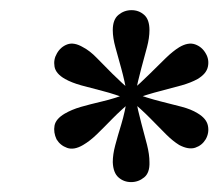

<svg xmlns="http://www.w3.org/2000/svg" viewBox="-20 -608 442 380"><path d="M387.1 -502.4Q394.4 -490.3 391.5 -476.2Q388.7 -462.1 371 -451.6Q358.1 -444.4 339.5 -439.1Q321 -433.9 297.2 -427.8Q273.4 -421.8 243.5 -411.3L235.5 -424.2Q258.9 -444.4 276.2 -461.7Q293.5 -479 307.7 -492.7Q321.8 -506.5 334.7 -514.5Q352.4 -525 366.1 -520.2Q379.8 -515.3 387.1 -502.4ZM387.1 -332.3Q379.8 -320.2 366.5 -315.7Q353.2 -311.3 334.7 -321Q321.8 -329 308.5 -342.3Q295.2 -355.6 277.8 -373.4Q260.5 -391.1 236.3 -411.3L243.5 -424.2Q272.6 -413.7 296.4 -407.7Q320.2 -401.6 339.1 -396.8Q358.1 -391.9 371 -383.9Q388.7 -373.4 391.5 -359.3Q394.4 -345.2 387.1 -332.3ZM239.5 -247.6Q225 -247.6 214.5 -256.9Q204 -266.1 203.2 -287.1Q203.2 -302.4 208.1 -320.6Q212.9 -338.7 220.2 -362.5Q227.4 -386.3 232.3 -417.7H247.6Q253.2 -387.9 259.7 -364.1Q266.1 -340.3 271 -321.4Q275.8 -302.4 275.8 -287.1Q276.6 -266.1 265.3 -256.9Q254 -247.6 239.5 -247.6ZM91.9 -332.3Q85.5 -346 87.9 -359.3Q90.3 -372.6 108.1 -383.1Q121.8 -391.1 139.9 -396.4Q158.1 -401.6 182.3 -407.3Q206.5 -412.9 236.3 -424.2L243.5 -410.5Q220.2 -391.1 202.8 -373.4Q185.5 -355.6 171.8 -342.3Q158.1 -329 144.4 -321Q126.6 -310.5 112.9 -315.3Q99.2 -320.2 91.9 -332.3ZM92.7 -502.4Q100 -515.3 113.3 -520.2Q126.6 -525 144.4 -514.5Q158.1 -507.3 171.4 -493.5Q184.7 -479.8 202 -462.5Q219.4 -445.2 243.5 -424.2L236.3 -410.5Q207.3 -421.8 183.5 -427.8Q159.7 -433.9 140.7 -439.1Q121.8 -444.4 108.9 -451.6Q90.3 -462.1 87.9 -476.2Q85.5 -490.3 92.7 -502.4ZM240.3 -587.9Q254.8 -587.9 265.3 -578.6Q275.8 -569.4 275.8 -548.4Q275.8 -533.1 271 -514.9Q266.1 -496.8 259.7 -473Q253.2 -449.2 246.8 -417.7H232.3Q226.6 -448.4 220.2 -471.8Q213.7 -495.2 208.5 -514.1Q203.2 -533.1 203.2 -548.4Q203.2 -569.4 214.5 -578.6Q225.8 -587.9 240.3 -587.9Z"/></svg>

Font: Playfair 5pt SemiExpanded Light Medium
Style: Italic
Weight: 500
Italic angle: -15.6°
Version: Version 2.001;gftools[0.9.30]